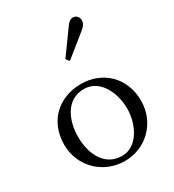

<svg xmlns="http://www.w3.org/2000/svg" viewBox="-189 -888 918 1011"><g transform="rotate(-30 270.0 -383.0)"><path d="M272.5 13.7C400.9 13.7 503.4 -86.9 503.4 -220.2C503.4 -362.3 400.9 -454.1 272.5 -454.1C142.6 -454.1 37.1 -368.7 36.6 -220.2C36.6 -88.4 140.1 13.7 272.5 13.7ZM419.4 -220.2C419.4 -125.5 366.7 -17.1 272.5 -17.1C165 -17.1 120.6 -119.1 120.6 -220.2C120.6 -315.4 163.1 -423.3 272.5 -423.3C368.7 -423.3 419.4 -318.4 419.4 -220.2ZM280.3 -590.8C281.2 -589.8 281.2 -589.4 283.7 -589.4C285.2 -589.4 285.6 -589.8 287.1 -590.8L418.5 -696.8C431.6 -707.5 445.3 -722.7 445.3 -742.7C445.3 -761.7 430.2 -778.8 410.2 -778.8C398.4 -778.8 385.7 -771.5 373.5 -754.9L269.5 -610.8C268.6 -609.9 267.6 -608.9 267.6 -607.9C267.6 -606.9 268.6 -606 269.5 -605Z"/></g></svg>

Font: Cardo
Style: Italic
Weight: 400
Designer: David J. Perry
Foundry: David J. Perry
Version: Version 0.99